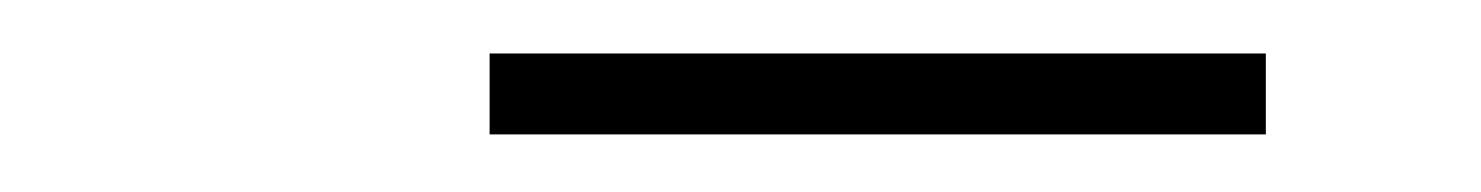

<svg xmlns="http://www.w3.org/2000/svg" viewBox="-20 -746 540 70"><path d="M158.5 -697V-726.5H441.5V-697Z"/></svg>

Font: Encode Sans SC Condensed Thin Thin
Style: Regular
Weight: 250
Version: Version 3.002